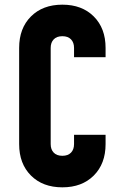

<svg xmlns="http://www.w3.org/2000/svg" viewBox="-20 -786 506 822"><path d="M432 -209V-169Q432 -85 381.5 -34.5Q331 16 247 16Q163 16 112.5 -34.5Q62 -85 62 -169V-581Q62 -665 112.5 -715.5Q163 -766 247 -766Q331 -766 381.5 -715.5Q432 -665 432 -581V-541H297V-581Q297 -604 284 -617.5Q271 -631 247 -631Q223 -631 210 -617.5Q197 -604 197 -581V-169Q197 -146 210 -132.5Q223 -119 247 -119Q271 -119 284 -132.5Q297 -146 297 -169V-209Z"/></svg>

Font: Mohave Bold
Style: Regular
Weight: 700
Designer: Gumpita Rahayu
Foundry: Tokotype
Version: Version 2.002;PS 002.002;hotconv 1.0.88;makeotf.lib2.5.64775